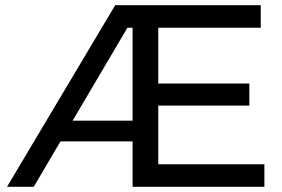

<svg xmlns="http://www.w3.org/2000/svg" viewBox="-20 -720 1086 740"><path d="M590 -87H999V0H491V-175H213L110 0H7L424 -700H985V-613H590V-398H941V-313H590ZM260 -255H491V-613H471Z"/></svg>

Font: Montserrat
Style: Regular
Weight: 500
Designer: Julieta Ulanovsky
Foundry: Julieta Ulanovsky
Version: Version 7.200;PS 007.200;hotconv 1.0.88;makeotf.lib2.5.64775